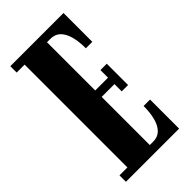

<svg xmlns="http://www.w3.org/2000/svg" viewBox="-220 -761 822 822"><g transform="rotate(-45 191.5 -350.0)"><path d="M22 0V-39H70V-661.5H22V-700H344V-525.5H305Q305 -566 296.8 -596.8Q288.5 -627.5 271.2 -644.5Q254 -661.5 226 -661.5H205.5V-369.5H283V-415.5H321.5V-286.5H283V-330.5H205.5V-39H226Q254 -39 271.2 -56.2Q288.5 -73.5 296.8 -104.5Q305 -135.5 305 -176H344V0Z"/></g></svg>

Font: Imbue Thin 10pt ExtraBold
Style: Regular
Weight: 800
Version: Version 1.102